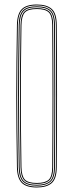

<svg xmlns="http://www.w3.org/2000/svg" viewBox="-20 -825 324 850"><path d="M143 5Q95.8 5 75.8 -16Q55.8 -37 55 -85Q53.5 -169.5 52.8 -246.9Q52 -324.2 52 -399.5Q52 -474.8 52.8 -552.2Q53.5 -629.8 55 -714Q55.8 -762.8 75.8 -783.9Q95.8 -805 143 -805Q187 -805 209 -785.5Q231 -766 231.2 -714Q231.8 -634.2 232.1 -557.4Q232.5 -480.5 232.5 -403.6Q232.5 -326.8 232.1 -247.8Q231.8 -168.8 231.2 -85Q231 -33.8 209 -14.4Q187 5 143 5ZM143 1Q186.2 1 206.6 -17.8Q227 -36.5 227.2 -85Q227.8 -163.8 228.1 -240.4Q228.5 -317 228.5 -394.1Q228.5 -471.2 228.1 -550.6Q227.8 -630 227.2 -714Q227 -763.2 206.6 -782.1Q186.2 -801 143 -801Q98 -801 78.9 -781.2Q59.8 -761.5 59 -714Q57.5 -626.2 56.8 -548.4Q56 -470.5 56 -396.2Q56 -322 56.8 -245.8Q57.5 -169.5 59 -85Q59.8 -38.2 79 -18.6Q98.2 1 143 1ZM143 -3Q99.2 -3 81.5 -21.6Q63.8 -40.2 63 -85Q61.5 -172.2 60.8 -250Q60 -327.8 60 -402.2Q60 -476.8 60.8 -553.2Q61.5 -629.8 63 -714Q63.8 -760 81.5 -778.5Q99.2 -797 143 -797Q184.2 -797 203.6 -779.4Q223 -761.8 223.2 -714Q223.8 -636 224.1 -559.1Q224.5 -482.2 224.5 -404.9Q224.5 -327.5 224.1 -248Q223.8 -168.5 223.2 -85Q223 -38 203.5 -20.5Q184 -3 143 -3ZM143 -7Q183 -7 201 -23.4Q219 -39.8 219.2 -85Q219.8 -162 220.1 -238.6Q220.5 -315.2 220.5 -392.9Q220.5 -470.5 220.1 -550.5Q219.8 -630.5 219.2 -714Q219 -760 201 -776.5Q183 -793 143 -793Q101.2 -793 84.5 -775.6Q67.8 -758.2 67 -713.8Q65.5 -626 64.8 -548.1Q64 -470.2 64 -396.1Q64 -322 64.8 -245.8Q65.5 -169.5 67 -85.2Q67.8 -41.5 84.5 -24.2Q101.2 -7 143 -7ZM143 -11Q102.2 -11 87 -27.5Q71.8 -44 71 -85.2Q69 -201.5 68.4 -302.1Q67.8 -402.8 68.4 -502Q69 -601.2 71 -713.8Q71.8 -755.8 87 -772.4Q102.2 -789 143 -789Q181.8 -789 198.4 -773.5Q215 -758 215.2 -714Q215.8 -637.5 216.1 -560.8Q216.5 -484 216.5 -406Q216.5 -328 216.1 -248Q215.8 -168 215.2 -85Q215 -42 198.4 -26.5Q181.8 -11 143 -11ZM143 -15Q179.8 -15 195.4 -29.2Q211 -43.5 211.2 -85Q211.8 -160 212.1 -237Q212.5 -314 212.5 -392.6Q212.5 -471.2 212.1 -551.6Q211.8 -632 211.2 -714Q211 -756 195.5 -770.5Q180 -785 143 -785Q103.8 -785 89.8 -769.4Q75.8 -753.8 75 -713.8Q73 -597.2 72.4 -496.6Q71.8 -396 72.4 -296.9Q73 -197.8 75 -85.2Q75.8 -46 89.8 -30.5Q103.8 -15 143 -15Z"/></svg>

Font: Big Shoulders Inline Thin
Style: Regular
Weight: 100
Designer: Patric King
Foundry: XO Type Co
Version: Version 2.002